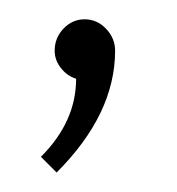

<svg xmlns="http://www.w3.org/2000/svg" viewBox="-20 -74 182 197"><path d="M36.1 -22Q36.1 -35.2 45.2 -44.7Q54.2 -54.2 66.9 -54.2Q79.6 -54.2 88.9 -44.4Q98.1 -34.7 98.1 -22Q98.1 43 38.1 103L22 86.9Q58.1 50.8 58.1 6.8Q48.8 3.9 42.5 -4.2Q36.1 -12.2 36.1 -22Z"/></svg>

Font: RawengulkSans
Style: Regular
Weight: 500
Designer: gluk (gluksza@wp.pl)
Foundry: gluk (gluksza@wp.pl)
Version: Version 0.94